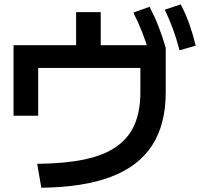

<svg xmlns="http://www.w3.org/2000/svg" viewBox="-20 -859 920 883"><path d="M151.1 -105.6Q277.8 -106.7 367.8 -125.6Q457.8 -144.4 515 -184.4Q572.2 -224.4 598.9 -286.1Q625.6 -347.8 625.6 -434.4V-546.7H155.6V-326.7H42.2V-651.1H330V-803.3H443.3V-651.1H737.8L742.2 -638.9V-434.4Q742.2 -287.8 680 -191.1Q617.8 -94.4 491.1 -46.1Q364.4 2.2 170 4.4ZM666.7 -615.6Q650 -670 632.8 -713.3Q615.6 -756.7 593.3 -801.1L667.8 -827.8Q691.1 -783.3 708.9 -737.8Q726.7 -692.2 742.2 -638.9ZM805.6 -627.8Q791.1 -683.3 775 -726.7Q758.9 -770 737.8 -814.4L811.1 -838.9Q834.4 -794.4 850.6 -748.9Q866.7 -703.3 880 -648.9Z"/></svg>

Font: Paperlogy 6 SemiBold
Style: Regular
Weight: 600
Designer: redesigned by Lee Juim, glyphs from Gmarket Sans & Montserrat
Foundry: PT&
Version: Version 1.001